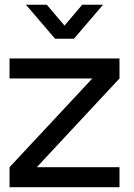

<svg xmlns="http://www.w3.org/2000/svg" viewBox="-20 -785 561 805"><path d="M210.9 -622.6 88.9 -765.1H176.3L250.5 -677.7L324.7 -765.1H412.1L290 -622.6ZM481 0H20V-84L367.2 -456.1H20V-540H481V-456.1L134.3 -84H481Z"/></svg>

Font: Vela Sans Med
Style: Regular
Weight: 500
Designer: Principal design: Mikhail Sharanda - project Manrope.
Design modification: Ravid Balaliev
Foundry: Mikhail Sharanda
Version: Version 1.001